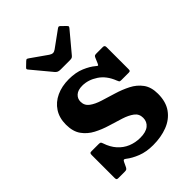

<svg xmlns="http://www.w3.org/2000/svg" viewBox="-225 -875 1000 1000"><g transform="rotate(-45 274.5 -375.5)"><path d="M408 -355.2Q411 -347.5 413.4 -343.7Q415.8 -340 427 -340H480.3Q488.8 -340 491 -343Q493.3 -346 493.3 -354V-516.3Q493.3 -530 480.5 -530H433.8Q423.5 -530 420 -527.9Q416.5 -525.7 413.3 -518.7L400.8 -489.3Q396.3 -478.5 393.3 -479.3Q390.3 -480 382.8 -486.5Q361 -505.3 323.9 -521.1Q286.8 -537 235.8 -537Q184.5 -537 144.4 -518.4Q104.2 -499.8 81.2 -464.6Q58.2 -429.5 58.2 -380Q58.2 -329.2 80.7 -297.9Q103.2 -266.5 138.5 -248Q173.7 -229.5 213.2 -217.7Q252.7 -206 288 -194.7Q323.2 -183.5 345.7 -166.7Q368.2 -150 368.2 -120.5Q368.2 -91.8 346.9 -74.6Q325.5 -57.5 284.3 -57.5Q247.8 -57.5 216.5 -70.5Q185.3 -83.5 162 -109.5Q138.8 -135.5 126 -174.3Q123.3 -182.3 120.6 -185.1Q118 -188 107.3 -188H54.2Q45.7 -188 43.5 -184.4Q41.2 -180.8 41.2 -172V-4.8Q41.2 3.5 43.6 6.7Q46 10 54 10H102Q111.8 10 115.4 7.1Q119 4.3 122.3 -1.7L135.5 -29.5Q139.5 -37.5 143.5 -37.7Q147.5 -38 154.3 -32.5Q178.8 -13 216.6 2Q254.5 17 304.3 17Q362.8 17 409.6 -1Q456.5 -19 483.9 -57Q511.3 -95 511.3 -154.5Q511.3 -204 488.5 -234.8Q465.8 -265.5 430 -283.6Q394.3 -301.8 354 -313.9Q313.8 -326 277.8 -337.3Q241.8 -348.5 219 -365.4Q196.3 -382.3 196.3 -411Q196.3 -433.5 213 -448.5Q229.8 -463.5 261.8 -463.5Q305.3 -463.5 346.1 -436.6Q387 -409.7 408 -355.2ZM211.5 -614.5Q217 -608.5 223.5 -605.5Q230 -602.5 242.5 -602.5H308.8Q320.3 -602.5 325 -604.7Q329.8 -607 334.5 -612.7L425.8 -721.8Q431.5 -728.5 430.8 -731.8Q430 -735 423.8 -741L404 -760.5Q398.3 -766.5 394.5 -767.8Q390.8 -769 384 -764.3L293.3 -698.5Q282.8 -691 274 -691.3Q265.3 -691.5 254.3 -698.8L166.5 -760.5Q159 -765.5 156.1 -766.1Q153.3 -766.8 146.5 -760.8L123.5 -738.8Q118 -734 117.8 -730.4Q117.5 -726.8 122.5 -721.5Z"/></g></svg>

Font: Besley
Style: Regular
Weight: 400
Designer: Owen Earl
Foundry: indestructible type*
Version: Version 4.000